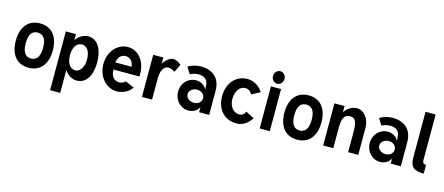

<svg xmlns="http://www.w3.org/2000/svg" viewBox="-57 -1415 5345 2309"><g transform="rotate(15 2616.0 -260.0)"><path d="M168 -262.2C168 -389.6 219.7 -422.9 276.4 -422.9C332.5 -422.9 384.8 -389.6 384.8 -262.2C384.8 -134.8 332.5 -100.6 276.4 -100.6C219.7 -100.6 168 -134.8 168 -262.2ZM44.9 -262.2C44.9 -92.3 127.4 14.2 275.9 14.2C424.8 14.2 505.9 -95.2 505.9 -262.2C505.9 -429.2 424.8 -537.1 275.9 -537.1C127.4 -537.1 44.9 -429.2 44.9 -262.2Z M723.6 208V-76.7C757.3 -23.4 816.9 13.7 873.5 13.7C1001.5 13.7 1058.6 -111.3 1058.6 -259.8C1058.6 -408.2 1002.4 -537.1 873.5 -537.1C816.9 -537.1 757.3 -501 723.6 -447.8V-523.9H597.7V208ZM931.6 -262.2C931.6 -152.8 874 -100.6 828.1 -100.6C780.8 -100.6 719.7 -137.7 719.7 -262.2C719.7 -385.7 780.8 -422.9 828.1 -422.9C875.5 -422.9 931.6 -381.8 931.6 -262.2Z M1269.5 -317.9C1273.4 -371.1 1308.6 -423.8 1370.1 -423.8C1432.1 -423.8 1466.8 -372.6 1471.2 -317.9ZM1374.5 -98.1C1337.4 -98.1 1271.5 -117.2 1269 -229H1593.3V-262.2C1593.3 -419.9 1500.5 -536.1 1370.1 -536.1C1240.2 -536.1 1135.3 -419.9 1135.3 -262.2C1135.3 -102.5 1244.1 14.2 1374.5 14.2C1439.5 14.2 1519 -18.6 1561 -82.5L1449.7 -130.4C1431.2 -107.9 1403.3 -98.1 1374.5 -98.1Z M1985.4 -394 2032.7 -492.2C2005.9 -517.6 1966.8 -538.1 1933.1 -538.1C1894 -538.1 1839.4 -497.6 1811.5 -445.3V-523.9H1685.5V0H1811.5V-270C1811.5 -336.9 1833.5 -423.8 1909.2 -423.8C1932.1 -423.8 1974.1 -400.4 1985.4 -394Z M2306.2 -255.9C2365.7 -255.9 2399.9 -215.8 2399.9 -173.8C2399.9 -131.8 2365.7 -93.3 2306.2 -93.3C2246.6 -93.3 2207 -131.8 2207 -173.8C2207 -215.8 2246.6 -255.9 2306.2 -255.9ZM2264.6 -361.8C2168 -361.8 2088.9 -283.2 2088.9 -174.8C2088.9 -66.4 2168 14.2 2266.6 14.2C2335 14.2 2384.8 -28.3 2397 -66.4V0H2522.5V-148.9V-297.4C2522.5 -476.6 2403.3 -538.1 2275.4 -538.1C2223.1 -538.1 2148.4 -515.6 2119.6 -492.2L2169.9 -412.1C2196.3 -423.8 2226.6 -438 2275.4 -438C2324.2 -438 2396 -420.9 2396 -321.3V-281.2C2383.8 -319.3 2333 -361.8 2264.6 -361.8Z M2946.3 -369.1 3050.3 -423.8C3012.2 -493.2 2933.1 -537.1 2858.4 -537.1C2717.3 -537.1 2614.3 -425.3 2614.3 -259.8C2614.3 -94.7 2711.4 14.2 2868.2 14.2C2952.1 14.2 3015.1 -43.9 3048.8 -99.6L2944.3 -153.8C2930.2 -127.9 2920.4 -99.1 2868.2 -99.1C2798.3 -99.1 2742.2 -163.1 2742.2 -259.8C2742.2 -356.9 2794.9 -424.8 2858.4 -424.8C2903.3 -424.8 2929.2 -398.9 2946.3 -369.1Z M3142.6 -651.4C3142.6 -608.9 3175.3 -573.2 3214.4 -573.2C3253.4 -573.2 3286.1 -608.9 3286.1 -651.4C3286.1 -693.8 3253.4 -729.5 3214.4 -729.5C3175.3 -729.5 3142.6 -693.8 3142.6 -651.4ZM3151.4 -523.9V0H3277.3V-523.9Z M3512.2 -262.2C3512.2 -389.6 3564 -422.9 3620.6 -422.9C3676.8 -422.9 3729 -389.6 3729 -262.2C3729 -134.8 3676.8 -100.6 3620.6 -100.6C3564 -100.6 3512.2 -134.8 3512.2 -262.2ZM3389.2 -262.2C3389.2 -92.3 3471.7 14.2 3620.1 14.2C3769 14.2 3850.1 -95.2 3850.1 -262.2C3850.1 -429.2 3769 -537.1 3620.1 -537.1C3471.7 -537.1 3389.2 -429.2 3389.2 -262.2Z M4067.9 0V-261.7C4067.9 -395.5 4112.3 -423.3 4165 -423.3C4217.8 -423.3 4252.9 -396.5 4252.9 -262.2V0H4378.9V-326.2C4378.9 -465.3 4295.4 -538.1 4225.6 -538.1C4156.2 -538.1 4095.7 -496.1 4067.9 -445.3V-524.4H3941.9V0Z M4692.4 -255.9C4752 -255.9 4786.1 -215.8 4786.1 -173.8C4786.1 -131.8 4752 -93.3 4692.4 -93.3C4632.8 -93.3 4593.3 -131.8 4593.3 -173.8C4593.3 -215.8 4632.8 -255.9 4692.4 -255.9ZM4650.9 -361.8C4554.2 -361.8 4475.1 -283.2 4475.1 -174.8C4475.1 -66.4 4554.2 14.2 4652.8 14.2C4721.2 14.2 4771 -28.3 4783.2 -66.4V0H4908.7V-148.9V-297.4C4908.7 -476.6 4789.6 -538.1 4661.6 -538.1C4609.4 -538.1 4534.7 -515.6 4505.9 -492.2L4556.2 -412.1C4582.5 -423.8 4612.8 -438 4661.6 -438C4710.4 -438 4782.2 -420.9 4782.2 -321.3V-281.2C4770 -319.3 4719.2 -361.8 4650.9 -361.8Z M5152.3 -137.2V-710H5026.4V-134.8C5026.4 -19.5 5082 14.2 5197.8 14.2V-94.7C5162.6 -94.7 5152.3 -114.3 5152.3 -137.2Z"/></g></svg>

Font: Tuffy
Style: Bold
Weight: 700
Designer: Thatcher Ulrich, Karoly Barta, Michael Everson
Version: Version 001.270